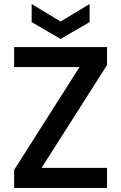

<svg xmlns="http://www.w3.org/2000/svg" viewBox="-20 -927 598 947"><path d="M507.8 -99.1V0H49.8V-88.9L372.1 -596.2H49.8V-694.8H507.8V-606L185.1 -99.1ZM136.2 -817.9V-907.2L278.8 -820.8L421.9 -907.2V-817.9L278.8 -734.9Z"/></svg>

Font: PoppinsZ Medium
Style: Regular
Weight: 500
Designer: Ninad Kale (Devanagari), Jonny Pinhorn (Latin)
Foundry: Indian Type Foundry
Version: Version 3.002;FEAKit 1.0